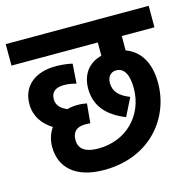

<svg xmlns="http://www.w3.org/2000/svg" viewBox="-94 -717 815 812"><g transform="rotate(-15 313.0 -311.0)"><path d="M265 -94C211 -94 180 -112 180 -154C180 -190 200 -207 236 -207C244 -207 253 -207 259 -206L267 -291C257 -293 242 -295 227 -295C211 -295 195 -293 181 -289C154 -300 136 -317 136 -344C136 -374 154 -391 192 -391C212 -391 228 -388 246 -383L252 -469C233 -474 203 -477 180 -477C88 -477 31 -429 31 -351C31 -299 58 -259 102 -232C85 -208 77 -179 77 -151C77 -62 139 0 265 0C469 0 580 -146 580 -297C580 -386 544 -443 483 -465V-528H626V-622H0V-528H378V-470C319 -455 288 -410 288 -349C288 -278 328 -225 412 -192L451 -270C406 -288 383 -311 383 -349C383 -377 399 -394 422 -394C460 -394 475 -356 475 -302C475 -183 387 -94 265 -94Z"/></g></svg>

Font: Noto Sans Devanagari UI Condensed SemiBold
Style: Regular
Weight: 600
Width: 3
Designer: Jelle Bosma - Monotype Design Team
Foundry: Monotype Imaging Inc.
Version: Version 2.003